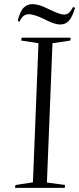

<svg xmlns="http://www.w3.org/2000/svg" viewBox="-20 -913 385 933"><path d="M167 -703 83 -716 85 -730H323L322 -716L235 -703L208 -26L296 -14L295 0H53L55 -14L140 -27ZM274 -794Q258 -794 240 -800Q222 -806 193 -821Q168 -833 149.5 -838.5Q131 -844 121 -844Q107 -844 96.5 -837Q86 -830 74 -807L66 -812Q78 -860 96 -876.5Q114 -893 138 -893Q150 -893 168 -888.5Q186 -884 218 -868Q247 -854 264.5 -848Q282 -842 291 -842Q302 -842 312 -848.5Q322 -855 335 -879L345 -875Q330 -827 313.5 -810.5Q297 -794 274 -794Z"/></svg>

Font: Literata 72pt Light
Style: Italic
Weight: 300
Italic angle: -2°
Designer: Latin by Veronika Burian and Jose Scaglione. Greek by Irene Vlachou. Cyrillic by Vera Evstafieva
Foundry: TypeTogether
Version: Version 3.002